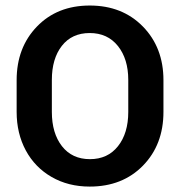

<svg xmlns="http://www.w3.org/2000/svg" viewBox="-20 -668 655 698"><path d="M446.3 -261.2V-377.4Q446.3 -453.6 408.7 -500.7Q371.1 -547.9 306.2 -547.9Q241.2 -547.9 204.8 -501.2Q168.5 -454.6 168.5 -377.4V-261.2Q168.5 -183.6 205.3 -136.5Q242.2 -89.4 306.9 -89.4Q371.6 -89.4 408.9 -136.5Q446.3 -183.6 446.3 -261.2ZM574.2 -376.5V-261.2Q574.2 -142.1 499.8 -65.9Q425.3 10.3 306.2 10.3Q228 10.3 167.5 -24.7Q106.9 -59.6 73.7 -121.3Q40.5 -183.1 40.5 -261.2V-376.5Q40.5 -495.1 114.3 -571.5Q188 -647.9 306.4 -647.9Q424.8 -647.9 499.5 -571.5Q574.2 -495.1 574.2 -376.5Z"/></svg>

Font: Yantramanav
Style: Bold
Weight: 700
Version: Version 1.001;PS 1.0;hotconv 1.0.72;makeotf.lib2.5.5900; ttf